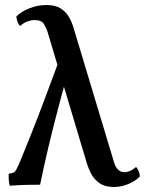

<svg xmlns="http://www.w3.org/2000/svg" viewBox="-20 -737 592 766"><path d="M434 9Q398 9 376 -7Q354 -23 343 -45Q332 -67 327 -84L169 -612Q165 -624 155.5 -640.5Q146 -657 118 -657Q105 -657 89.5 -651.5Q74 -646 60 -633Q53 -641 49.5 -651.5Q46 -662 45 -671Q63 -690 96.5 -703.5Q130 -717 165 -717Q201 -717 222.5 -703Q244 -689 256 -667.5Q268 -646 274 -624L433 -96Q435 -89 439 -78.5Q443 -68 452.5 -59Q462 -50 477 -50Q486 -50 497.5 -54.5Q509 -59 523 -71Q537 -54 538 -33Q521 -15 492.5 -3Q464 9 434 9ZM19 4Q16 -6 15 -19.5Q14 -33 15 -44Q33 -46 39 -52Q45 -58 55 -81Q62 -98 75 -129.5Q88 -161 108.5 -212.5Q129 -264 157 -338.5Q185 -413 223 -516L261 -488Q234 -388 213 -308.5Q192 -229 174.5 -156Q157 -83 140 0Q117 0 86.5 0.5Q56 1 19 4Z"/></svg>

Font: Vollkorn Medium
Style: Regular
Weight: 500
Designer: Friedrich Althausen
Foundry: Friedrich Althausen
Version: Version 5.000